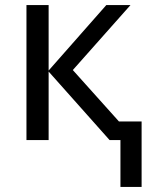

<svg xmlns="http://www.w3.org/2000/svg" viewBox="-20 -556 597 762"><path d="M458 186V0H415L173 -272V0H85V-536H173V-276L402 -536H498L269 -278L452 -74H542V186Z"/></svg>

Font: Noto IKEA Latin
Style: Regular
Weight: 400
Designer: Monotype Design Team
Foundry: Monotype Imaging Inc.
Version: Version 1.0